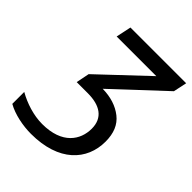

<svg xmlns="http://www.w3.org/2000/svg" viewBox="-204 -829 955 955"><g transform="rotate(45 273.0 -352.0)"><path d="M178 10C374 10 468 -95 468 -225C468 -284 450 -327 413 -356C376 -385 329 -400 272 -401L531 -643L546 -714H154L137 -634H416L171 -403L157 -333H235C320 -333 374 -299 374 -222C374 -143 323 -64 183 -64C122 -64 58 -85 7 -114V-30C54 -3 122 10 178 10Z"/></g></svg>

Font: BC Sans
Style: Italic
Weight: 400
Italic angle: -12°
Designer: Monotype Design Team
Designer: Province of B.C.
Foundry: Monotype Imaging Inc.
Version: Version 2.000;GOOG;noto-source:20170915:90ef993387c0